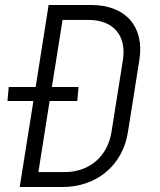

<svg xmlns="http://www.w3.org/2000/svg" viewBox="-20 -750 640 770"><path d="M59 0H230C368 0 472 -87 493 -220L539 -510C560 -643 484 -730 346 -730H175L123 -401H15L10 -345H114ZM134 -60 179 -345H290L295 -401H188L231 -670H336C434 -670 488 -608 473 -510L427 -220C411 -122 338 -60 240 -60Z"/></svg>

Font: JetBrains Mono ExtraLight
Style: Italic
Weight: 240
Italic angle: -9°
Monospace: yes
Designer: Philipp Nurullin, Konstantin Bulenkov
Foundry: JetBrains
Version: Version 2.305